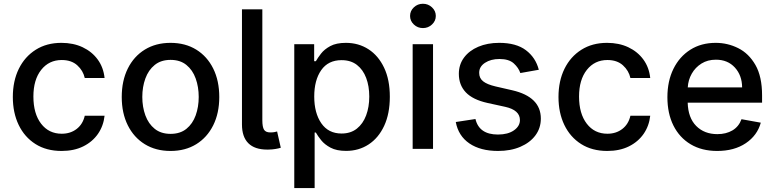

<svg xmlns="http://www.w3.org/2000/svg" viewBox="-20 -776 4040 1001"><path d="M301.1 11Q221.9 11 165 -25Q108 -61.1 77.4 -124.6Q46.9 -188.2 46.9 -270.2Q46.9 -353.7 78.1 -417.3Q109.4 -480.8 166.4 -516.7Q223.4 -552.6 300.1 -552.6Q362.2 -552.6 410.9 -529.7Q459.5 -506.7 489.5 -465.6Q519.5 -424.4 525.2 -369.3H421.9Q413.4 -407.7 383 -435.4Q352.6 -463.1 301.8 -463.1Q235.4 -463.1 194.8 -411.8Q154.1 -360.4 154.1 -272.7Q154.1 -183.6 194.2 -131.2Q234.4 -78.8 301.8 -78.8Q347.3 -78.8 379.6 -103.7Q411.9 -128.6 421.9 -172.6H525.2Q519.5 -119.7 490.8 -78.1Q462 -36.6 413.9 -12.8Q365.8 11 301.1 11Z M869 11Q792.3 11 735.1 -24.1Q677.9 -59.3 646.3 -122.7Q614.7 -186.1 614.7 -270.2Q614.7 -355.1 646.3 -418.7Q677.9 -482.2 735.1 -517.4Q792.3 -552.6 869 -552.6Q946 -552.6 1003 -517.4Q1060 -482.2 1091.6 -418.7Q1123.2 -355.1 1123.2 -270.2Q1123.2 -186.1 1091.6 -122.7Q1060 -59.3 1003 -24.1Q946 11 869 11ZM869.3 -78.1Q919.4 -78.1 951.9 -104.4Q984.4 -130.7 1000.2 -174.5Q1016 -218.4 1016 -270.6Q1016 -322.8 1000.2 -366.8Q984.4 -410.9 951.9 -437.3Q919.4 -463.8 869.3 -463.8Q819.2 -463.8 786.6 -437.3Q753.9 -410.9 737.9 -366.8Q721.9 -322.8 721.9 -270.6Q721.9 -218.4 737.9 -174.5Q753.9 -130.7 786.6 -104.4Q819.2 -78.1 869.3 -78.1Z M1377.8 3.9H1373.6Q1307.9 3.9 1274.7 -29.3Q1241.5 -62.5 1241.5 -127.1V-727.3H1347.7V-149.1Q1347.7 -114 1356.5 -99.8Q1365.4 -85.6 1388.8 -85.6H1391.3Q1405.2 -85.9 1412.1 -87.5Q1419 -89.1 1424.7 -90.6L1443.9 -5.7Q1432.9 -2.1 1416 0.7Q1399.1 3.6 1377.8 3.9Z M1620.4 204.5H1514.2V-545.5H1617.9V-457H1626.8Q1636.4 -474.1 1653.6 -496.4Q1670.8 -518.8 1701.9 -535.7Q1733 -552.6 1783.4 -552.6Q1849.4 -552.6 1901.1 -519.2Q1952.8 -485.8 1982.6 -422.9Q2012.4 -360.1 2012.4 -271.7Q2012.4 -183.6 1983 -120.2Q1953.5 -56.8 1902 -23.1Q1850.5 10.7 1784.4 10.7Q1734.7 10.7 1703.5 -6Q1672.2 -22.7 1654.3 -45.1Q1636.4 -67.5 1626.8 -84.9H1620.4ZM1760.7 -79.9Q1808.2 -79.9 1840.4 -105.3Q1872.5 -130.7 1888.8 -174.4Q1905.2 -218 1905.2 -272.7Q1905.2 -327.1 1889 -369.9Q1872.9 -412.6 1840.9 -437.5Q1808.9 -462.4 1760.7 -462.4Q1691.1 -462.4 1654.7 -410.3Q1618.3 -358.3 1618.3 -272.7Q1618.3 -186.8 1655.2 -133.3Q1692.1 -79.9 1760.7 -79.9Z M2237.6 0H2131.4V-545.5H2237.6ZM2185 -629.6Q2157.3 -629.6 2137.6 -648.3Q2117.9 -666.9 2117.9 -692.8Q2117.9 -719.1 2137.6 -737.7Q2157.3 -756.4 2185 -756.4Q2212.4 -756.4 2232.2 -737.7Q2252.1 -719.1 2252.1 -692.8Q2252.1 -666.9 2232.2 -648.3Q2212.4 -629.6 2185 -629.6Z M2576.7 11Q2484.7 11 2427.2 -28.2Q2369.7 -67.5 2356.2 -139.9L2458.8 -155.5Q2478 -74.6 2576 -74.6Q2628.2 -74.6 2659.4 -96.4Q2690.7 -118.3 2690.7 -149.9Q2690.7 -202.1 2613.6 -219.1L2521.3 -239.3Q2444.6 -256.4 2408.4 -294.7Q2372.2 -333.1 2372.2 -391Q2372.2 -439.3 2399.1 -475.7Q2426.1 -512.1 2473.7 -532.3Q2521.3 -552.6 2582.7 -552.6Q2671.2 -552.6 2721.9 -514.2Q2772.7 -475.9 2789.1 -412.3L2692.8 -395.2Q2683.6 -422.6 2658.6 -445.5Q2633.5 -468.4 2583.8 -468.4Q2538.7 -468.4 2508.5 -448.5Q2478.3 -428.6 2478.3 -397.4V-395.6Q2478.3 -368.6 2498.6 -352.3Q2518.8 -335.9 2563.9 -325.3L2650.6 -305.4Q2799.7 -271 2799.7 -157.7Q2799.7 -108.3 2771.5 -70.3Q2743.3 -32.3 2693 -10.7Q2642.8 11 2576.7 11Z M3146 11Q3066.8 11 3009.8 -25Q2952.8 -61.1 2922.2 -124.6Q2891.7 -188.2 2891.7 -270.2Q2891.7 -353.7 2922.9 -417.3Q2954.2 -480.8 3011.2 -516.7Q3068.2 -552.6 3144.9 -552.6Q3207 -552.6 3255.7 -529.7Q3304.3 -506.7 3334.3 -465.6Q3364.3 -424.4 3370 -369.3H3266.7Q3258.2 -407.7 3227.8 -435.4Q3197.4 -463.1 3146.7 -463.1Q3080.3 -463.1 3039.6 -411.8Q2998.9 -360.4 2998.9 -272.7Q2998.9 -183.6 3039.1 -131.2Q3079.2 -78.8 3146.7 -78.8Q3192.1 -78.8 3224.4 -103.7Q3256.7 -128.6 3266.7 -172.6H3370Q3364.3 -119.7 3335.6 -78.1Q3306.8 -36.6 3258.7 -12.8Q3210.6 11 3146 11Z M3719.1 11Q3638.8 11 3580.6 -23.8Q3522.4 -58.6 3490.9 -121.6Q3459.5 -184.7 3459.5 -269.2Q3459.5 -353 3490.9 -416.9Q3522.4 -480.8 3579 -516.7Q3635.7 -552.6 3711.6 -552.6Q3773.4 -552.6 3828.7 -525Q3883.9 -497.5 3918.5 -437.3Q3953.1 -377.1 3953.1 -278.4V-240.8H3565.3Q3567.5 -161.9 3609.7 -119.3Q3652 -76.7 3720.2 -76.7Q3765.6 -76.7 3798.7 -96.2Q3831.7 -115.8 3845.9 -154.5L3946.4 -136.4Q3928.3 -70 3868.3 -29.5Q3808.2 11 3719.1 11ZM3849.1 -320.3Q3848.7 -382.8 3811.4 -423.8Q3774.1 -464.8 3712.4 -464.8Q3669.4 -464.8 3637.3 -444.8Q3605.1 -424.7 3586.5 -391.9Q3567.8 -359 3565.7 -320.3Z"/></svg>

Font: Linik Sans Medium
Style: Regular
Weight: 500
Designer: Rasmus Andersson (font), Cristiano Sobral (main changes)
Foundry: rsms
Version: Version 3.018;June 1, 2022;FontCreator 14.0.0.2814 64-bit; t